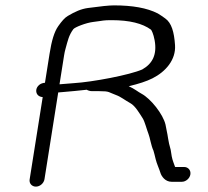

<svg xmlns="http://www.w3.org/2000/svg" viewBox="-20 -682 772 714"><path d="M218.4 -476.5C219.7 -484.7 221.4 -492.7 223.6 -500.5C232.3 -531.6 235.8 -550.5 252.7 -573.5C258.1 -580.8 299.8 -597.2 326.6 -600.4C367.8 -605.3 361.3 -607 395.2 -607C462.3 -607 510.1 -594.7 541.3 -571.8C543.3 -570.2 550.6 -556.8 555.1 -531.9C564.4 -479.5 547.6 -445.6 509 -423.7C463.1 -403.5 325 -377 253.4 -372.7C229 -371.1 214.4 -369.8 201.3 -368.5ZM196.5 -338.2C201.6 -338.7 208.4 -339.3 216.3 -339.9C245.6 -342 271.9 -345.2 302.5 -348.3C306.9 -345.6 314.7 -343 322.2 -343H349.5C389.2 -343 382.7 -338.9 411.8 -328.5C429.6 -322.1 444.5 -309.4 464.4 -298.5C482.9 -288.5 498.5 -260.9 511 -241.5C518.4 -229.8 526.2 -198.9 532 -184.5C537.8 -170.4 541.6 -140.8 550.7 -121.7L554.6 -107.5C556.2 -101.7 557.7 -95.6 559.1 -89.2C562.3 -75 573.2 -51 576.2 -40.4C580.2 -26.4 594.2 -6 618.2 -6H656.2C671.2 -6 685.7 -18.5 688 -33.5C690.4 -48.5 679.9 -61 664.9 -61H631.4C630.9 -61.7 630.3 -62.8 630 -64L629.9 -64.5L624.5 -79.3C619.5 -92.9 617 -107.7 614.9 -123.9L614.8 -124.7L614.6 -125.5C609.9 -141.7 606.8 -155.5 605.2 -166.6C601.9 -189.9 598.7 -198.7 595.5 -218.6C586.5 -257.3 540.5 -315.3 506.1 -333.6C494.1 -339.9 479.8 -352 458.7 -361.4C495.3 -370 524.8 -379.5 547 -390.7C596 -415.3 634.6 -459.8 630.9 -514.1C627.6 -563.3 617.9 -596.9 594.4 -613.5C585.5 -620 576.6 -626.1 567.5 -631.6L567.1 -631.9L566.6 -632.1C526.8 -652.5 472.2 -662 403.9 -662C385.7 -662 354.4 -658.7 307.3 -652.3C281.9 -648.9 259.1 -638.8 232.3 -622.8C220.4 -615.9 209.7 -603.2 196.7 -584.9C181.6 -563.6 171.8 -529.8 164.3 -482L147.2 -374.1L143 -373.7L142.6 -373.6C124.8 -370.9 114 -356.2 114.7 -343.2C115.3 -332 122.7 -322.1 138.8 -320.9L90.2 -14.5C87.9 0 98.5 12 113.5 12C128.6 12 143 -0.5 145.4 -15.5Z"/></svg>

Font: MewTooHand
Style: BdWideIta
Weight: 400
Designer: Mew Too, Robert Jablonski
Version: Version 0.77